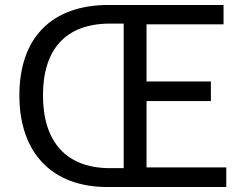

<svg xmlns="http://www.w3.org/2000/svg" viewBox="-20 -753 987 773"><path d="M412 0H891V-79H570V-346H829V-425H570V-655H880V-733H417C190 -733 58 -603 58 -369C58 -137 190 0 412 0ZM423 -76C246 -76 153 -183 153 -369C153 -556 246 -658 423 -658H478V-76Z"/></svg>

Font: GenYoGothic2 TW R
Style: Regular
Weight: 400
Version: Version 2.100;PS 2.1;hotconv 16.6.51;makeotf.lib2.5.65220 DE